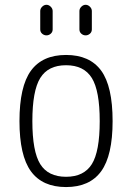

<svg xmlns="http://www.w3.org/2000/svg" viewBox="-20 -755 540 785"><path d="M355.5 -436Q323.2 -488.3 250 -488.3Q176.8 -488.3 144.5 -436Q112.3 -383.8 112.3 -259.8Q112.3 -135.7 144.5 -84Q176.8 -32.2 250 -32.2Q323.2 -32.2 355.5 -84Q387.7 -135.7 387.7 -259.8Q387.7 -383.8 355.5 -436ZM59.6 -259.8Q59.6 -401.4 106.4 -465.8Q153.3 -530.3 250 -530.3Q346.7 -530.3 393.6 -466.3Q440.4 -402.3 440.4 -259.8Q440.4 -119.1 393.6 -54.7Q346.7 9.8 250 9.8Q153.3 9.8 106.4 -54.7Q59.6 -119.1 59.6 -259.8ZM304.7 -710Q304.7 -719.7 312.5 -727.5Q320.3 -735.4 330.1 -735.4Q339.8 -735.4 347.7 -727.5Q355.5 -719.7 355.5 -710V-634.8Q355.5 -624 347.7 -617.2Q339.8 -610.4 330.1 -610.4Q320.3 -610.4 312.5 -617.2Q304.7 -624 304.7 -634.8ZM144.5 -710Q144.5 -719.7 152.3 -727.5Q160.2 -735.4 169.9 -735.4Q179.7 -735.4 187.5 -727.5Q195.3 -719.7 195.3 -710V-634.8Q195.3 -624 187.5 -617.2Q179.7 -610.4 169.9 -610.4Q160.2 -610.4 152.3 -617.2Q144.5 -624 144.5 -634.8Z"/></svg>

Font: Rounded-L Mgen+ 1mn light
Style: Regular
Weight: 200
Designer: [Source Han Sans]
Ryoko NISHIZUKA  (kana & ideographs); Paul D. Hunt (Latin, Greek & Cyrillic); Wenlong ZHANG  (bopomofo
Version: Version 1.059.20150602